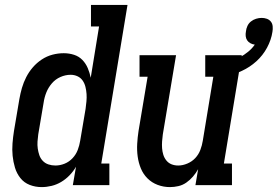

<svg xmlns="http://www.w3.org/2000/svg" viewBox="-20 -755 1132 783"><path d="M150 8Q124 8 101 -1Q78 -10 63 -29Q48 -48 41 -71.5Q34 -95 31.5 -119.5Q29 -144 31 -170Q33 -196 37 -221L59 -351Q63 -374 69.5 -396.5Q76 -419 87 -440.5Q98 -462 114 -480.5Q130 -499 150.5 -512.5Q171 -526 194 -532Q217 -538 240 -538Q262 -538 282 -531.5Q302 -525 316 -510.5Q330 -496 338 -477Q346 -458 350 -438L384 -647H351V-735H500L393 -88H426V0H277L290 -75Q279 -56 263.5 -40Q248 -24 229.5 -13Q211 -2 190.5 3Q170 8 150 8ZM206 -80Q225 -80 243.5 -87.5Q262 -95 276 -110Q290 -125 297 -143.5Q304 -162 307 -181L329 -311Q331 -326 332.5 -341.5Q334 -357 333 -371.5Q332 -386 328.5 -400.5Q325 -415 317 -426.5Q309 -438 296 -444Q283 -450 268 -450Q247 -450 226.5 -441Q206 -432 191.5 -415Q177 -398 169 -378Q161 -358 158 -337L136 -207Q134 -193 133 -178Q132 -163 134 -149Q136 -135 140.5 -122Q145 -109 154.5 -99Q164 -89 177.5 -84.5Q191 -80 206 -80Z M673 8Q647 8 623 -1Q599 -10 581.5 -27.5Q564 -45 554.5 -68Q545 -91 541.5 -116.5Q538 -142 539.5 -168.5Q541 -195 545 -221L582 -442H549V-530H698L644 -207Q642 -193 641 -178.5Q640 -164 641 -150.5Q642 -137 646 -124Q650 -111 658.5 -100.5Q667 -90 679.5 -85Q692 -80 707 -80Q725 -80 744 -88Q763 -96 776.5 -110.5Q790 -125 797 -143.5Q804 -162 807 -181L850 -442H817V-530H966L893 -88H926V0H777L788 -65Q779 -49 767 -35Q755 -21 740 -10.5Q725 0 707.5 4Q690 8 673 8ZM901 -442 886 -495Q905 -499 923 -505.5Q941 -512 958.5 -521.5Q976 -531 992 -544Q1008 -557 1019 -573Q1010 -574 1001.5 -578.5Q993 -583 988 -590.5Q983 -598 982 -607.5Q981 -617 983 -627Q984 -638 989 -649Q994 -660 1003.5 -667.5Q1013 -675 1024.5 -678.5Q1036 -682 1047 -682Q1058 -682 1068 -678.5Q1078 -675 1084.5 -667Q1091 -659 1092 -647.5Q1093 -636 1091 -625Q1086 -592 1069 -560.5Q1052 -529 1025.5 -505Q999 -481 966.5 -466Q934 -451 901 -442Z"/></svg>

Font: Iosevka Curly Slab SmBdObl
Style: Regular
Weight: 600
Italic angle: -9°
Monospace: yes
Designer: Belleve Invis
Foundry: Belleve Invis
Version: Version 11.0.0; ttfautohint (v1.8.3)